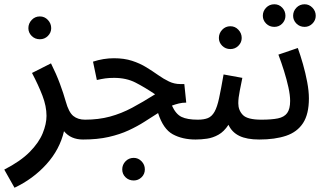

<svg xmlns="http://www.w3.org/2000/svg" viewBox="-50 -649 1522 900"><path d="M18 231 -30 146Q46 107 89 63.5Q132 20 150 -24Q168 -68 168 -106Q168 -151 149 -200.5Q130 -250 100 -307L189 -352Q214 -302 231 -256Q248 -210 258 -174Q272 -123 293.5 -105.5Q315 -88 349 -88Q373 -88 384.5 -75.5Q396 -63 396 -43Q396 -23 382 -9Q368 5 339 5Q282 5 250 -34Q230 52 167.5 121Q105 190 18 231ZM137 -465Q114 -465 98.5 -480.5Q83 -496 83 -517Q83 -539 98.5 -555.5Q114 -572 137 -572Q159 -572 174.5 -555.5Q190 -539 190 -517Q190 -496 174.5 -480.5Q159 -465 137 -465Z M339 5 348 -88Q412 -88 465.5 -102.5Q519 -117 569.5 -144Q620 -171 677 -207Q628 -240 585 -262Q542 -284 485 -284Q461 -284 443.5 -281.5Q426 -279 404 -274L386 -360Q435 -376 484 -376Q532 -376 569 -364Q606 -352 636 -333.5Q666 -315 691.5 -297Q717 -279 742 -267Q767 -255 795 -255H814L823 -168Q805 -168 788.5 -164Q772 -160 756 -154Q774 -114 801 -101Q828 -88 877 -88Q902 -88 913 -75.5Q924 -63 924 -43Q924 -23 910.5 -9Q897 5 867 5Q805 5 760 -19.5Q715 -44 691 -119Q661 -100 627.5 -78.5Q594 -57 553 -38Q512 -19 459.5 -7Q407 5 339 5ZM577 197Q554 197 538.5 182Q523 167 523 145Q523 123 538.5 107Q554 91 577 91Q598 91 613.5 107Q629 123 629 145Q629 167 613.5 182Q598 197 577 197Z M867 5 877 -88Q906 -88 924.5 -95.5Q943 -103 955.5 -125Q968 -147 977 -189Q986 -231 998 -300L1086 -284Q1081 -258 1074 -224Q1067 -190 1067 -165Q1067 -132 1088.5 -110Q1110 -88 1175 -88Q1200 -88 1211 -75.5Q1222 -63 1222 -43Q1222 -23 1208.5 -9Q1195 5 1165 5Q1107 5 1072 -12Q1037 -29 1021 -64Q1000 -32 974 -17.5Q948 -3 920.5 1Q893 5 867 5ZM1030 -419Q1007 -419 991.5 -434.5Q976 -450 976 -471Q976 -493 991.5 -509.5Q1007 -526 1030 -526Q1052 -526 1067.5 -509.5Q1083 -493 1083 -471Q1083 -450 1067.5 -434.5Q1052 -419 1030 -419Z M1236 -523Q1213 -523 1197.5 -538.5Q1182 -554 1182 -575Q1182 -597 1197.5 -613Q1213 -629 1236 -629Q1258 -629 1273 -613Q1288 -597 1288 -575Q1288 -554 1273 -538.5Q1258 -523 1236 -523ZM1378 -523Q1355 -523 1339.5 -538.5Q1324 -554 1324 -575Q1324 -597 1339.5 -613Q1355 -629 1378 -629Q1399 -629 1414.5 -613Q1430 -597 1430 -575Q1430 -554 1414.5 -538.5Q1399 -523 1378 -523ZM1165 5 1175 -88Q1223 -88 1252.5 -94Q1282 -100 1296 -119Q1310 -138 1310 -176Q1310 -203 1302 -239.5Q1294 -276 1281.5 -316Q1269 -356 1255 -393L1346 -424Q1358 -391 1370 -349Q1382 -307 1390 -264.5Q1398 -222 1398 -188Q1398 -114 1370.5 -72Q1343 -30 1291 -12.5Q1239 5 1165 5Z"/></svg>

Font: Noto Sans Arabic UI Cn Md
Style: Regular
Weight: 500
Width: 3
Designer: Monotype Design Team, Nadine Chahine and Nizar Qandah
Foundry: Monotype Imaging Inc.
Version: Version 2.010; ttfautohint (v1.8.4.7-5d5b)